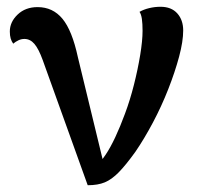

<svg xmlns="http://www.w3.org/2000/svg" viewBox="-20 -545 601 567"><path d="M239 2 106 -368Q94 -401 81.5 -415.5Q69 -430 52 -430Q43 -430 34.5 -426Q26 -422 19 -416Q14 -423 11.5 -431.5Q9 -440 9 -452Q9 -480 32 -502Q55 -524 91 -524Q136 -524 164.5 -489.5Q193 -455 210 -376L290 -46L263 -53Q277 -66 291.5 -87.5Q306 -109 320.5 -140Q335 -171 349 -209Q364 -249 375.5 -294.5Q387 -340 394 -382.5Q401 -425 401 -454Q401 -475 399 -489Q397 -503 392 -510Q404 -517 420.5 -521Q437 -525 454 -525Q486 -525 503.5 -505.5Q521 -486 521 -455Q521 -423 509 -378Q497 -333 477 -282Q457 -231 431.5 -183Q406 -135 380 -97Q352 -58 331 -36.5Q310 -15 289.5 -6.5Q269 2 239 2Z"/></svg>

Font: Arima SemiBold
Style: Regular
Weight: 600
Designer: Joana Correia and Natanael Gama
Foundry: NDISCOVER
Version: Version 1.101;gftools[0.9.23]